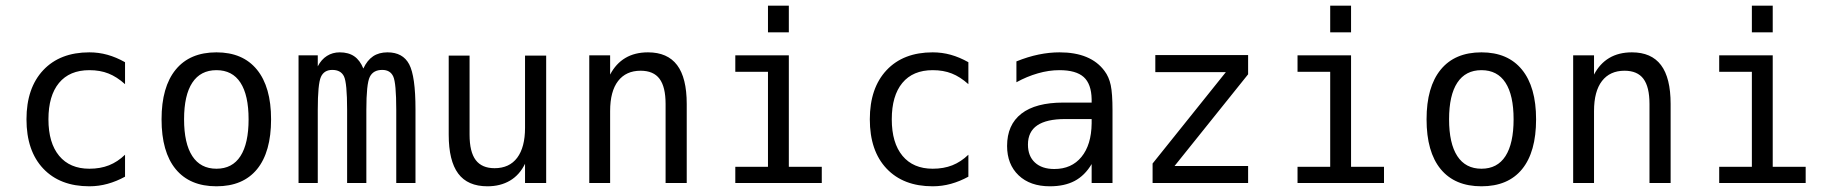

<svg xmlns="http://www.w3.org/2000/svg" viewBox="-20 -651 6540 683"><path d="M424.8 -22.5Q394.5 -5.9 362.8 2.9Q331.1 11.7 297.9 11.7Q193.4 11.7 133.8 -51.3Q74.2 -114.3 74.2 -226.6Q74.2 -337.9 133.8 -401.4Q193.4 -464.8 297.9 -464.8Q331.1 -464.8 362.3 -456.1Q393.6 -447.3 424.8 -429.7V-351.6Q395.5 -377.9 365.7 -389.6Q335.9 -401.4 297.9 -401.4Q227.5 -401.4 189.9 -356Q152.3 -310.5 152.3 -226.6Q152.3 -142.6 190.4 -96.7Q228.5 -50.8 297.9 -50.8Q336.9 -50.8 367.7 -63Q398.4 -75.2 424.8 -100.6Z M750 -401.4Q693.4 -401.4 664.1 -356.9Q634.8 -312.5 634.8 -226.6Q634.8 -140.6 664.1 -95.7Q693.4 -50.8 750 -50.8Q806.6 -50.8 835.4 -95.7Q864.3 -140.6 864.3 -226.6Q864.3 -312.5 835.4 -356.9Q806.6 -401.4 750 -401.4ZM750 -464.8Q843.8 -464.8 894 -403.3Q944.3 -341.8 944.3 -226.6Q944.3 -110.4 894.5 -49.3Q844.7 11.7 750 11.7Q655.3 11.7 605 -49.3Q554.7 -110.4 554.7 -226.6Q554.7 -341.8 605 -403.3Q655.3 -464.8 750 -464.8Z M1272.5 -407.2Q1286.1 -436.5 1307.1 -450.7Q1328.1 -464.8 1358.4 -464.8Q1413.1 -464.8 1435.5 -422.4Q1458 -379.9 1458 -262.7V0H1389.6V-259.8Q1389.6 -355.5 1378.9 -378.9Q1368.2 -402.3 1339.8 -402.3Q1307.6 -402.3 1295.4 -377.4Q1283.2 -352.5 1283.2 -259.8V0H1214.8V-259.8Q1214.8 -356.4 1203.6 -379.4Q1192.4 -402.3 1162.1 -402.3Q1132.8 -402.3 1121.6 -377.4Q1110.4 -352.5 1110.4 -259.8V0H1042V-454.1H1110.4V-415Q1123 -439.5 1143.1 -452.1Q1163.1 -464.8 1188.5 -464.8Q1219.7 -464.8 1240.2 -450.7Q1260.7 -436.5 1272.5 -407.2Z M1576.2 -171.9V-453.1H1650.4V-171.9Q1650.4 -110.4 1672.4 -81.5Q1694.3 -52.7 1739.3 -52.7Q1792 -52.7 1819.8 -89.8Q1847.7 -127 1847.7 -196.3V-453.1H1922.9V0H1847.7V-68.4Q1828.1 -28.3 1793.9 -8.3Q1759.8 11.7 1713.9 11.7Q1643.6 11.7 1609.9 -33.7Q1576.2 -79.1 1576.2 -171.9Z M2422.9 -281.2V0H2347.7V-281.2Q2347.7 -341.8 2326.2 -370.6Q2304.7 -399.4 2258.8 -399.4Q2207 -399.4 2178.7 -362.8Q2150.4 -326.2 2150.4 -255.9V0H2076.2V-454.1H2150.4V-385.7Q2170.9 -424.8 2204.6 -444.8Q2238.3 -464.8 2285.2 -464.8Q2354.5 -464.8 2388.7 -419.4Q2422.9 -374 2422.9 -281.2Z M2711.9 -630.9H2786.1V-536.1H2711.9ZM2595.7 -454.1H2786.1V-57.6H2903.3V0H2595.7V-57.6H2711.9V-395.5H2595.7Z M3424.8 -22.5Q3394.5 -5.9 3362.8 2.9Q3331.1 11.7 3297.9 11.7Q3193.4 11.7 3133.8 -51.3Q3074.2 -114.3 3074.2 -226.6Q3074.2 -337.9 3133.8 -401.4Q3193.4 -464.8 3297.9 -464.8Q3331.1 -464.8 3362.3 -456.1Q3393.6 -447.3 3424.8 -429.7V-351.6Q3395.5 -377.9 3365.7 -389.6Q3335.9 -401.4 3297.9 -401.4Q3227.5 -401.4 3189.9 -356Q3152.3 -310.5 3152.3 -226.6Q3152.3 -142.6 3190.4 -96.7Q3228.5 -50.8 3297.9 -50.8Q3336.9 -50.8 3367.7 -63Q3398.4 -75.2 3424.8 -100.6Z M3768.6 -227.5Q3703.1 -227.5 3669.9 -205.1Q3636.7 -182.6 3636.7 -136.7Q3636.7 -95.7 3661.6 -72.8Q3686.5 -49.8 3730.5 -49.8Q3792 -49.8 3827.1 -92.8Q3862.3 -135.7 3863.3 -211.9V-227.5ZM3937.5 -258.8V0H3863.3V-67.4Q3838.9 -26.4 3802.7 -7.3Q3766.6 11.7 3714.8 11.7Q3644.5 11.7 3603.5 -27.3Q3562.5 -66.4 3562.5 -131.8Q3562.5 -207 3613.3 -246.6Q3664.1 -286.1 3762.7 -286.1H3863.3V-297.9Q3862.3 -352.5 3835 -377Q3807.6 -401.4 3749 -401.4Q3710.9 -401.4 3671.9 -390.1Q3632.8 -378.9 3595.7 -358.4V-432.6Q3636.7 -449.2 3674.8 -457Q3712.9 -464.8 3749 -464.8Q3804.7 -464.8 3844.7 -448.2Q3884.8 -431.6 3909.2 -398.4Q3924.8 -377.9 3931.2 -348.1Q3937.5 -318.4 3937.5 -258.8Z M4089.8 -455.1H4419.9V-386.7L4158.2 -60.5H4419.9V0H4080.1V-69.3L4340.8 -394.5H4089.8Z M4711.9 -630.9H4786.1V-536.1H4711.9ZM4595.7 -454.1H4786.1V-57.6H4903.3V0H4595.7V-57.6H4711.9V-395.5H4595.7Z M5250 -401.4Q5193.4 -401.4 5164.1 -356.9Q5134.8 -312.5 5134.8 -226.6Q5134.8 -140.6 5164.1 -95.7Q5193.4 -50.8 5250 -50.8Q5306.6 -50.8 5335.4 -95.7Q5364.3 -140.6 5364.3 -226.6Q5364.3 -312.5 5335.4 -356.9Q5306.6 -401.4 5250 -401.4ZM5250 -464.8Q5343.8 -464.8 5394 -403.3Q5444.3 -341.8 5444.3 -226.6Q5444.3 -110.4 5394.5 -49.3Q5344.7 11.7 5250 11.7Q5155.3 11.7 5105 -49.3Q5054.7 -110.4 5054.7 -226.6Q5054.7 -341.8 5105 -403.3Q5155.3 -464.8 5250 -464.8Z M5922.9 -281.2V0H5847.7V-281.2Q5847.7 -341.8 5826.2 -370.6Q5804.7 -399.4 5758.8 -399.4Q5707 -399.4 5678.7 -362.8Q5650.4 -326.2 5650.4 -255.9V0H5576.2V-454.1H5650.4V-385.7Q5670.9 -424.8 5704.6 -444.8Q5738.3 -464.8 5785.2 -464.8Q5854.5 -464.8 5888.7 -419.4Q5922.9 -374 5922.9 -281.2Z M6211.9 -630.9H6286.1V-536.1H6211.9ZM6095.7 -454.1H6286.1V-57.6H6403.3V0H6095.7V-57.6H6211.9V-395.5H6095.7Z"/></svg>

Font: BabelStone Coelbren y Beirdd
Style: Regular
Weight: 400
Designer: Andrew West
Foundry: BabelStone
Version: Version 1.00;September 27, 2022